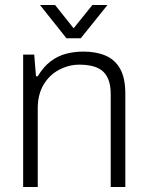

<svg xmlns="http://www.w3.org/2000/svg" viewBox="-20 -743 584 763"><path d="M72 0V-526H116L123 -440H130Q153 -478 181.5 -499.5Q210 -521 243 -529.5Q276 -538 312 -538Q362 -538 399.5 -522Q437 -506 457.5 -469.5Q478 -433 478 -371V0H420V-368Q420 -404 410.5 -427.5Q401 -451 384 -463.5Q367 -476 344.5 -481Q322 -486 295 -486Q254 -486 215.5 -466Q177 -446 153.5 -407Q130 -368 130 -312V0ZM139 -723H199L289 -610H256L347 -723H407L301 -591H244Z"/></svg>

Font: Archivo SemiBold ExtraLight
Style: Regular
Weight: 250
Version: Version 2.001